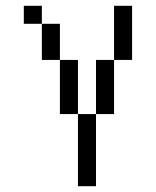

<svg xmlns="http://www.w3.org/2000/svg" viewBox="-20 -520 540 665"><path d="M250 -125Q250 -125 250 125H312.5Q312.5 125 312.5 -125ZM250 -125V-312.5H187.5V-125ZM312.5 -125H375V-312.5H312.5ZM187.5 -312.5Q187.5 -312.5 187.5 -437.5H125Q125 -437.5 125 -312.5ZM375 -312.5H437.5V-500H375ZM125 -437.5V-500H62.5V-437.5Z"/></svg>

Font: UnifontExMono
Style: Regular
Weight: 500
Version: Version 15.0.06